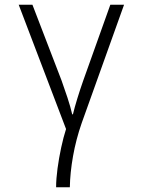

<svg xmlns="http://www.w3.org/2000/svg" viewBox="-20 -552 603 811"><path d="M217 239Q217 204 223 159.5Q229 115 238.5 71Q248 27 259 -7L59 -532H117L240 -212Q252 -179 265 -139.5Q278 -100 285 -69H288Q295 -98 306.5 -135.5Q318 -173 331 -210L446 -532H504L325 -32Q301 37 288.5 107.5Q276 178 275 239Z"/></svg>

Font: Noto Sans Mono SemiCondensed Light
Style: Regular
Weight: 300
Width: 4
Designer: Monotype Design Team
Foundry: Monotype Imaging Inc.
Version: Version 2.014; ttfautohint (v1.8.4.7-5d5b)